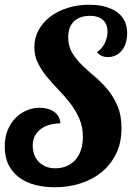

<svg xmlns="http://www.w3.org/2000/svg" viewBox="-20 -770 583 811"><path d="M389.2 -549.8Q399.4 -555.7 407.7 -565.4Q416 -575.2 421.9 -586.7Q427.7 -598.1 430.9 -610.8Q434.1 -623.5 434.1 -636.2Q434.1 -649.4 430.4 -661.4Q426.8 -673.3 418 -682.6Q409.2 -691.9 395 -697.5Q380.9 -703.1 359.9 -703.1Q317.9 -703.1 293 -680.2Q268.1 -657.2 268.1 -611.8Q268.1 -575.2 284.7 -547.4Q301.3 -519.5 326.4 -495.1Q351.6 -470.7 380.6 -446.3Q409.7 -421.9 434.8 -391.6Q460 -361.3 476.6 -322Q493.2 -282.7 493.2 -229Q493.2 -166 469.7 -119.1Q446.3 -72.3 407 -41Q367.7 -9.8 316.9 5.6Q266.1 21 211.9 21Q168.9 21 130.4 11.5Q91.8 2 63 -18.8Q34.2 -39.6 17.1 -72Q0 -104.5 0 -150.9Q0 -191.4 13.2 -222.2Q26.4 -252.9 47.4 -273.4Q68.4 -293.9 94.5 -304.4Q120.6 -314.9 147 -314.9Q160.2 -314.9 175 -312Q189.9 -309.1 202.9 -301.5Q215.8 -293.9 224.9 -281.2Q233.9 -268.6 234.9 -249Q214.8 -249 194.1 -244.1Q173.3 -239.3 156.5 -228Q139.6 -216.8 128.9 -198.7Q118.2 -180.7 118.2 -154.8Q118.2 -136.2 124 -118.9Q129.9 -101.6 141.8 -88.4Q153.8 -75.2 171.9 -67.1Q189.9 -59.1 213.9 -59.1Q239.3 -59.1 260.7 -68.1Q282.2 -77.1 297.6 -94Q313 -110.8 321.5 -135.5Q330.1 -160.2 330.1 -191.9Q330.1 -234.4 314.9 -269Q299.8 -303.7 276.9 -333.5Q253.9 -363.3 227.5 -390.4Q201.2 -417.5 178.2 -445.3Q155.3 -473.1 140.1 -503.7Q125 -534.2 125 -570.8Q125 -609.9 143.1 -642.8Q161.1 -675.8 192.1 -699.5Q223.1 -723.1 265.4 -736.6Q307.6 -750 356 -750Q367.7 -750 384.3 -748.8Q400.9 -747.6 418.7 -743.2Q436.5 -738.8 454.1 -730.7Q471.7 -722.7 485.6 -709.5Q499.5 -696.3 508.3 -676.8Q517.1 -657.2 517.1 -629.9Q517.1 -607.9 511.5 -589.4Q505.9 -570.8 495.1 -557.4Q484.4 -543.9 469.2 -536.4Q454.1 -528.8 435.1 -528.8Q407.2 -528.8 389.2 -549.8Z"/></svg>

Font: Lobster
Style: Regular
Weight: 400
Designer: Pablo Impallari
Foundry: Pablo Impallari
Version: Version 1.007; ttfautohint (v1.1) -l 8 -r 50 -G 50 -x 14 -D 